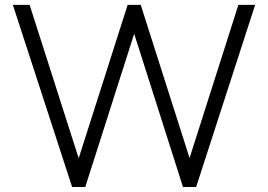

<svg xmlns="http://www.w3.org/2000/svg" viewBox="-20 -752 1078 772"><path d="M768.6 0H715.8L519.5 -616.2L322.8 0H270L31.7 -732.4H99.1L296.4 -115.7L493.2 -732.4H545.9L742.2 -116.7L938.5 -732.4H1005.9Z"/></svg>

Font: Kumbh Sans Light
Style: Regular
Weight: 300
Version: Version 1.004